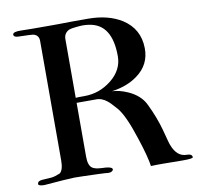

<svg xmlns="http://www.w3.org/2000/svg" viewBox="-81 -819 936 907"><g transform="rotate(-10 386.5 -365.0)"><path d="M773 -4C772 -15 764 -20 747 -20C716 -20 693 -39 678 -78C675 -84 668 -110 656 -156C645 -196 629 -239 606 -286C591 -317 564 -341 526 -358C499 -370 474 -376 451 -377C502 -384 543 -400 575 -424C618 -455 640 -498 639 -551C638 -613 612 -660 561 -693C518 -720 464 -734 400 -734H317C275 -733 244 -733 223 -733C142 -733 95 -733 81 -734C53 -735 39 -731 38 -722C38 -713 46 -708 61 -708C102 -707 125 -706 130 -705C149 -701 158 -689 158 -670V-97C158 -66 152 -46 140 -37C123 -30 109 -26 99 -25L54 -22C39 -21 32 -16 31 -6C31 2 46 4 61 4C130 -2 178 -5 205 -6C224 -6 261 -5 317 -3C344 -2 361 -1 368 0C380 1 391 -6 391 -13C391 -20 381 -25 360 -27C337 -28 311 -28 295 -39C283 -48 277 -66 277 -93V-352H368C388 -353 406 -346 422 -333C430 -327 444 -313 463 -291C485 -266 509 -214 534 -136C555 -73 567 -26 571 3C585 2 604 2 628 2C691 3 723 3 724 3C757 3 773 1 773 -4ZM507 -535C507 -492 488 -454 449 -423C410 -392 367 -377 319 -377C296 -377 282 -377 277 -376V-657C277 -675 284 -688 299 -697C304 -700 316 -703 337 -705C360 -708 381 -708 398 -705C471 -695 507 -638 507 -535Z"/></g></svg>

Font: GFS Fleischman
Style: Regular
Weight: 400
Designer: George Matthiopoulos
Foundry: George Matthiopoulos
Version: Version 1.0